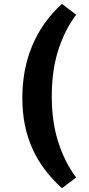

<svg xmlns="http://www.w3.org/2000/svg" viewBox="-20 -810 470 1012"><path d="M381.3 -732.4Q321.8 -653.3 287.4 -546.4Q252.9 -439.5 252.9 -302.7Q252.9 -167 287.4 -60.3Q321.8 46.4 381.3 125.5L306.6 182.1Q255.4 135.7 216.3 84Q177.2 32.2 150.9 -26.4Q124.5 -85 111.1 -151.4Q97.7 -217.8 97.7 -293.5Q97.7 -445.8 150.6 -571Q203.6 -696.3 306.6 -789.6Z"/></svg>

Font: Proza Libre
Style: Bold
Weight: 700
Designer: Jasper de Waard
Foundry: Jasper de Waard
Version: Version 1.000; ttfautohint (v1.4.1.8-43bc)